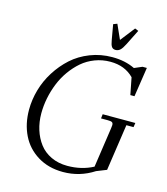

<svg xmlns="http://www.w3.org/2000/svg" viewBox="-131 -1007 969 1115"><g transform="rotate(15 354.0 -449.0)"><path d="M68.8 -291Q68.8 -351.1 85.9 -411.1Q103 -471.2 137 -524.9Q170.9 -578.6 217 -620.4Q263.2 -662.1 325.7 -686.5Q388.2 -710.9 458 -710.9Q535.2 -710.9 594.2 -682.1L641.1 -702.1H667L640.1 -524.9H615.2L595.2 -627Q541.5 -682.1 454.1 -682.1Q405.8 -682.1 362.1 -665.5Q318.4 -648.9 284.9 -620.1Q251.5 -591.3 224.1 -553Q196.8 -514.6 179.2 -470.9Q161.6 -427.2 152.3 -380.9Q143.1 -334.5 143.1 -289.1Q143.1 -236.8 157.5 -191.2Q171.9 -145.5 199 -109.9Q226.1 -74.2 269.5 -53.7Q313 -33.2 367.2 -33.2Q453.1 -33.2 522 -69.8L557.1 -310.1Q559.1 -323.7 559.1 -329.1Q559.1 -341.8 552.2 -345.9Q545.4 -350.1 526.9 -350.1H485.8L488.8 -376H685.1L681.2 -350.1H638.2L597.2 -70.8L537.1 -46.9Q452.6 7.8 352.1 7.8Q264.6 7.8 199.5 -32.2Q134.3 -72.3 101.6 -139.4Q68.8 -206.5 68.8 -291ZM412.1 -897 435.1 -905.8 474.1 -818.8 542 -905.8 563 -897 517.1 -805.2Q503.4 -777.8 491.5 -766.8Q479.5 -755.9 463.9 -755.9Q448.2 -755.9 440.4 -766.8Q432.6 -777.8 428.2 -805.2Z"/></g></svg>

Font: Dihjauti S
Style: Italic
Weight: 400
Italic angle: -9°
Designer: T. Christopher White
Version: Version 3.0.0